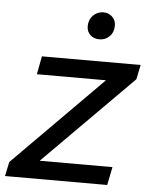

<svg xmlns="http://www.w3.org/2000/svg" viewBox="-67 -787 649 831"><g transform="rotate(5 257.5 -371.5)"><path d="M-14 0 -1 -62 418 -484 437 -451H85L100 -530H529L516 -467L97 -46L77 -79H446L430 0ZM341 -625Q317 -625 301.5 -639.5Q286 -654 286 -677Q286 -706 304.5 -724.5Q323 -743 349 -743Q372 -743 387.5 -728Q403 -713 403 -690Q403 -661 385 -643Q367 -625 341 -625Z"/></g></svg>

Font: Montserrat Thin Medium
Style: Italic
Weight: 500
Italic angle: -11.3°
Version: Version 9.000